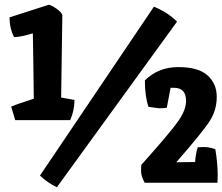

<svg xmlns="http://www.w3.org/2000/svg" viewBox="-20 -768 935 807"><path d="M242 -705 237 -358 293 -348Q293 -304 275 -263H44L27 -320Q54 -331 82.5 -340Q111 -349 122 -353Q120 -535 118 -628Q66 -612 39 -612Q20 -650 20 -695L185 -748Q197 -746 218 -731Q239 -716 242 -705ZM895 -30 894 0H588Q573 -28 573 -48Q573 -68 574 -75Q700 -216 731 -261.5Q762 -307 762 -344Q762 -399 711 -399H697L681 -315Q671 -313 648 -313L604 -319Q589 -363 589 -430Q645 -486 729.5 -486Q814 -486 852.5 -451Q891 -416 891 -361.5Q891 -307 863.5 -262.5Q836 -218 721 -86L800 -87Q802 -119 811 -149L837 -150Q860 -150 885 -141Q895 -82 895 -30ZM724 -677 219 19Q181 1 148 -30L627 -740Q687 -715 724 -677Z"/></svg>

Font: Inika
Style: Bold
Weight: 700
Version: Version 1.001